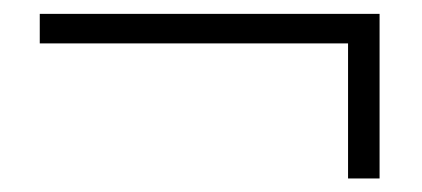

<svg xmlns="http://www.w3.org/2000/svg" viewBox="-20 -443 620 282"><path d="M38.4 -379.3H504.5L491.2 -393.4V-180.9H537.5V-422.6H38.4Z"/></svg>

Font: Source Han Serif TW VF
Style: Regular
Weight: 250
Designer: Ryoko NISHIZUKA 西塚涼子 (kana & ideographs); Frank Grießhammer (Latin, Greek & Cyrillic); Wenlong ZHANG 张文龙 (bopomofo); San
Foundry: Adobe
Version: Version 2.002;hotconv 1.1.0;makeotfexe 2.6.0